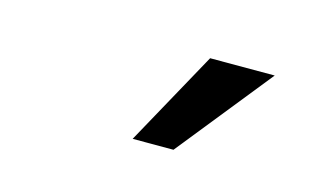

<svg xmlns="http://www.w3.org/2000/svg" viewBox="-41 -906 682 402"><g transform="rotate(15 300.0 -704.5)"><path d="M262 -602 375 -807H515L350.5 -602Z"/></g></svg>

Font: JuliaMono SemiBold
Style: Italic
Weight: 600
Italic angle: -9°
Monospace: yes
Designer: cormullion
Foundry: corm
Version: Version 0.056; ttfautohint (v1.8.4)